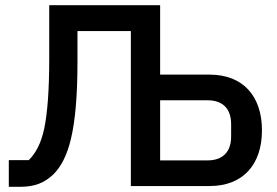

<svg xmlns="http://www.w3.org/2000/svg" viewBox="-20 -718 1068 741"><path d="M14 -100H91C118 -127 138 -163 151 -223C163 -283 170 -368 170 -493V-698H598V-430H789C917 -430 991 -348 991 -215C991 -82 917 0 789 0H485V-598H279V-480C279 -345 270 -251 254 -183C238 -115 214 -73 186 -45C151 -12 114 3 57 3H14ZM781 -99C838 -99 872 -130 872 -191V-239C872 -300 838 -331 781 -331H598V-99Z"/></svg>

Font: Plexus Sans Medium
Style: Regular
Weight: 500
Version: Version 2.001;PS 002.001;hotconv 1.0.70;makeotf.lib2.5.58329